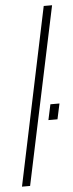

<svg xmlns="http://www.w3.org/2000/svg" viewBox="-54 -772 303 801"><g transform="rotate(-5 98.0 -371.5)"><path d="M5 0 161 -743H196L39 0ZM139 -267 153 -332H191L177 -267Z"/></g></svg>

Font: Saira ExtraCondensed Thin
Style: Italic
Weight: 250
Width: 2
Italic angle: -12°
Designer: Hector Gatti with collaboration of the Omnibus-Type team
Foundry: Omnibus-Type
Version: Version 1.101